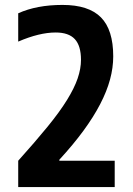

<svg xmlns="http://www.w3.org/2000/svg" viewBox="-20 -760 540 780"><path d="M54 -107Q124 -185 173 -245Q222 -305 252 -353.5Q282 -402 295.5 -441.5Q309 -481 309 -517Q309 -574 284 -601Q259 -628 206 -628Q140 -628 54 -591V-706Q129 -740 234 -740Q340 -740 390 -689.5Q440 -639 440 -531Q440 -485 427 -437Q414 -389 387 -337Q360 -285 319 -229Q278 -173 221 -111V-107H446V0H54Z"/></svg>

Font: M PLUS 1 Code SemiBold
Style: Regular
Weight: 600
Designer: Coji Morishita
Foundry: UNDERFOREST DESIGN
Version: Version 1.005